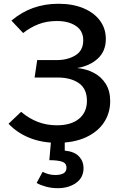

<svg xmlns="http://www.w3.org/2000/svg" viewBox="-20 -742 655 1016"><path d="M288.7 -722.1Q365.6 -722.1 422.1 -698.2Q478.5 -674.4 509.2 -632.6Q540 -590.8 540 -535.9Q540 -470.8 497.2 -431.8Q454.4 -392.8 388.2 -382.1Q436.4 -377.4 476.2 -356.7Q515.9 -335.9 539.5 -298.5Q563.1 -261 563.1 -207.2Q563.1 -143.1 529.5 -93.1Q495.9 -43.1 432.8 -14.6Q369.7 13.8 282.1 13.8Q202.1 13.8 136.7 -12.3Q71.3 -38.5 25.1 -87.2L91.8 -150.3Q131.8 -115.9 179 -97.4Q226.2 -79 281 -79Q356.4 -79 398.2 -113.6Q440 -148.2 440 -208.2Q440 -272.8 396.9 -302.3Q353.8 -331.8 285.6 -331.8H163.1L176.9 -424.1H281Q337.9 -424.1 379.2 -449.2Q420.5 -474.4 420.5 -528.7Q420.5 -579 381.5 -604.9Q342.6 -630.8 281.5 -630.8Q226.7 -630.8 183.3 -613.8Q140 -596.9 102.6 -567.2L40.5 -632.8Q145.1 -722.1 288.7 -722.1ZM331.8 145.6Q331.8 121 307.9 113.3Q284.1 105.6 241 105.6L251.8 -16.4H322.6V54.9Q374.4 60 398.2 85.9Q422.1 111.8 422.1 146.7Q422.1 197.9 382.6 225.9Q343.1 253.8 286.2 253.8Q253.3 253.8 223.8 245.9Q194.4 237.9 173.8 226.2L205.6 167.2Q237.4 184.1 273.3 184.1Q299.5 184.1 315.6 175.4Q331.8 166.7 331.8 145.6Z"/></svg>

Font: Fira Code Medium
Style: Regular
Weight: 500
Designer: Carrois Corporate, Edenspiekermann AG, Nikita Prokopov
Foundry: Carrois Corporate, Edenspiekermann AG, Nikita Prokopov
Version: Version 6.002